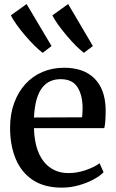

<svg xmlns="http://www.w3.org/2000/svg" viewBox="-20 -892 559 924"><path d="M277.5 11Q193.5 11 138.2 -25.5Q83 -62 55.8 -127Q28.5 -192 28.5 -276.5Q28.5 -342.5 48 -396Q67.5 -449.5 102.2 -487.5Q137 -525.5 184.5 -545.8Q232 -566 288.5 -566Q382.5 -566 434.2 -514.8Q486 -463.5 488.5 -367.5Q488.5 -337 487.2 -314.5Q486 -292 482 -275.5H143.5Q144.5 -227.5 155.2 -187.8Q166 -148 187 -119.2Q208 -90.5 238.8 -74.8Q269.5 -59 310 -59Q351.5 -59 393.8 -73.8Q436 -88.5 459 -106.5L478.5 -63Q460.5 -44.5 429 -27.8Q397.5 -11 358.2 0Q319 11 277.5 11ZM143.5 -326.5 375 -327.5Q376 -336.5 376.8 -348.8Q377.5 -361 377.5 -371Q377.5 -433 353.2 -472Q329 -511 271.5 -511Q245 -511 222.8 -501.5Q200.5 -492 183.5 -470.5Q166.5 -449 156.2 -413.5Q146 -378 143.5 -326.5ZM185 -638Q170 -649 147.5 -671Q125 -693 101.8 -720.2Q78.5 -747.5 59.8 -773.5Q41 -799.5 32.5 -818.5L108 -872.5L228 -670.5L186 -638ZM383.5 -638Q368.5 -649 346.5 -670.8Q324.5 -692.5 301.8 -719.5Q279 -746.5 260.2 -772.5Q241.5 -798.5 232 -818L308 -872.5L427 -670.5L384 -638Z"/></svg>

Font: Merriweather 28pt Medium
Style: Regular
Weight: 500
Version: Version 2.100